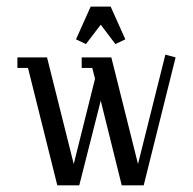

<svg xmlns="http://www.w3.org/2000/svg" viewBox="-20 -556 579 576"><path d="M32.2 -352.1V-383.8H121.1L201.2 -64L265.1 -319.8L256.8 -352.1H225.1V-383.8H314L394 -64L476.1 -392.1L506.8 -383.8L411.1 0H345.2L282.2 -253.9L217.8 0H151.9L64 -352.1ZM208 -438 252 -536.1H312L356 -438L326.2 -423.8L282.2 -481.9L237.8 -423.8Z"/></svg>

Font: Gawaa
Style: Regular
Weight: 400
Designer: T. Christopher White
Version: Version 1.0